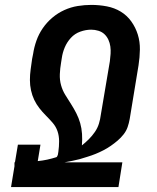

<svg xmlns="http://www.w3.org/2000/svg" viewBox="-20 -763 640 783"><path d="M25 0 39 -85V-101H41L53 -173H145L134 -106Q154 -108 172.5 -112Q191 -116 210 -122Q212 -123 213.5 -126Q215 -129 216 -132L218 -144Q221 -165 221 -187Q221 -209 214.5 -228Q208 -247 194.5 -262.5Q181 -278 167 -292Q153 -306 140.5 -322Q128 -338 119.5 -356Q111 -374 106.5 -394.5Q102 -415 102 -436.5Q102 -458 105 -480Q108 -502 111 -523L115 -543Q119 -570 128.5 -597Q138 -624 154.5 -648Q171 -672 193.5 -691Q216 -710 242.5 -722Q269 -734 297 -738.5Q325 -743 352 -743Q385 -743 416 -737Q447 -731 472.5 -715.5Q498 -700 515.5 -675.5Q533 -651 542 -622Q551 -593 550.5 -561Q550 -529 545 -497L509 -278Q506 -261 500.5 -245Q495 -229 484 -215Q473 -201 459.5 -189.5Q446 -178 431.5 -168Q417 -158 401.5 -150Q386 -142 370 -135.5Q354 -129 337.5 -124Q321 -119 305 -114Q290 -110 274.5 -107Q259 -104 243 -101H479L463 0ZM314 -170Q329 -182 342.5 -195.5Q356 -209 367 -225Q378 -241 383.5 -259Q389 -277 391 -294L428 -513Q430 -528 431 -543.5Q432 -559 430 -573.5Q428 -588 422 -601Q416 -614 406 -623.5Q396 -633 381.5 -637.5Q367 -642 352 -642Q330 -642 307.5 -634Q285 -626 269 -608.5Q253 -591 244 -569.5Q235 -548 232 -526L115 -543L232 -526L229 -507Q225 -484 224 -460.5Q223 -437 229 -415.5Q235 -394 246.5 -375.5Q258 -357 269.5 -339Q281 -321 291 -301.5Q301 -282 307 -261Q313 -240 314.5 -217Q316 -194 314 -170Z"/></svg>

Font: Iosevka Extended Oblique
Style: Bold
Weight: 700
Width: 7
Italic angle: -9°
Monospace: yes
Designer: Belleve Invis
Foundry: Belleve Invis
Version: Version 32.5.0; ttfautohint (v1.8.4)